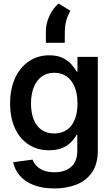

<svg xmlns="http://www.w3.org/2000/svg" viewBox="-20 -850 634 1083"><path d="M286.6 212.9Q219.7 212.9 171.1 194.3Q122.6 175.8 93 142.3Q63.5 108.9 54.2 64.9L163.6 50.3Q170.9 70.3 186.8 86.4Q202.6 102.5 227.5 112.1Q252.4 121.6 287.6 121.6Q345.7 121.6 380.9 91.6Q416 61.5 416 0.5V-88.9H411.6Q398.9 -65.9 378.7 -46.1Q358.4 -26.4 328.6 -14.4Q298.8 -2.4 256.8 -2.4Q191.4 -2.4 142.1 -34.2Q92.8 -65.9 64.9 -125.2Q37.1 -184.6 37.1 -267.1Q37.1 -349.6 65.4 -410.4Q93.8 -471.2 143.6 -504.6Q193.4 -538.1 257.8 -538.1Q304.2 -538.1 334.7 -522.7Q365.2 -507.3 383.8 -485.8Q402.3 -464.4 412.6 -445.8H417V-529.3H531.7V-1.5Q531.7 73.7 499.8 121.1Q467.8 168.5 412.1 190.7Q356.4 212.9 286.6 212.9ZM285.2 -97.2Q347.7 -97.2 382.3 -141.8Q417 -186.5 417 -266.6Q417 -319.8 401.6 -358.4Q386.2 -397 356.9 -418.2Q327.6 -439.5 286.1 -439.5Q243.2 -439.5 213.9 -417.2Q184.6 -395 169.7 -355.7Q154.8 -316.4 154.8 -266.6Q154.8 -215.8 169.4 -177.7Q184.1 -139.6 213.4 -118.4Q242.7 -97.2 285.2 -97.2ZM238.8 -608.4V-673.8Q239.3 -707.5 249.8 -738Q260.3 -768.6 276.9 -792.5Q293.5 -816.4 311 -830.1L377 -789.1Q362.3 -763.7 354 -734.4Q345.7 -705.1 345.7 -668.9L345.2 -608.4Z"/></svg>

Font: Inter Cardless Tabular Medium
Style: Regular
Weight: 500
Designer: Rasmus Andersson
Foundry: rsms
Version: Version 4.000;git-4fc901f